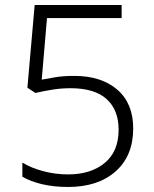

<svg xmlns="http://www.w3.org/2000/svg" viewBox="-20 -734 611 764"><path d="M275 -432Q383 -432 446.5 -377.5Q510 -323 510 -223Q510 -114 440 -52Q370 10 251 10Q194 10 147.5 -1Q101 -12 69 -31V-87Q103 -66 151.5 -53Q200 -40 251 -40Q341 -40 396.5 -85.5Q452 -131 452 -218Q452 -296 404.5 -339.5Q357 -383 260 -383Q223 -383 186.5 -377Q150 -371 121 -364L89 -385L118 -714H464V-662H167L146 -417Q167 -421 199 -426.5Q231 -432 275 -432Z"/></svg>

Font: Noto Sans Myanmar Light
Style: Regular
Weight: 300
Designer: Monotype Design Team
Foundry: Monotype Imaging Inc.
Version: Version 2.107; ttfautohint (v1.8.4.7-5d5b)